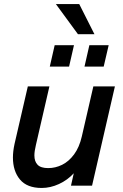

<svg xmlns="http://www.w3.org/2000/svg" viewBox="-20 -912 603 943"><path d="M43.5 -138.2Q43.5 -168.5 51.3 -204.6L116.7 -487.8H222.7L156.2 -199.2Q148.9 -168.9 148.9 -148.4Q148.9 -119.1 164.6 -102.8Q180.2 -86.4 216.8 -86.4Q252 -86.4 284.9 -102.5Q317.9 -118.7 343.8 -153.6Q369.6 -188.5 381.8 -241.7L438.5 -487.8H544.4L432.1 0H328.6L342.3 -61Q311.5 -27.3 269.5 -8.1Q227.5 11.2 184.6 11.2Q112.8 11.2 78.1 -30.3Q43.5 -71.8 43.5 -138.2ZM224.6 -585 248.5 -689.9H343.3L319.3 -585ZM395 -585 418.9 -689.9H513.7L489.3 -585ZM362.8 -744.1 254.4 -892.1H369.1L443.8 -744.1Z"/></svg>

Font: Acari Sans SemiBold
Style: Italic
Weight: 600
Italic angle: -13°
Designer: Alfredo Marco Pradil and Stefan Peev
Foundry: Hanken Design Co.
Version: Version 1.045;January 11, 2019;FontCreator 11.5.0.2425 64-bi